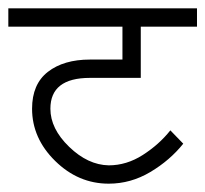

<svg xmlns="http://www.w3.org/2000/svg" viewBox="-36 -483 493 461"><path d="M-16 -463H437V-419H302V-296H180Q85 -296 85 -222Q85 -174 130 -130.5Q175 -87 225 -86Q268 -86 307 -111Q346 -136 373 -170L404 -138Q372 -98 325 -70Q278 -42 225 -42Q152 -42 96.5 -96.5Q41 -151 41 -222Q41 -281 79 -310.5Q117 -340 180 -340H258V-419H-16Z"/></svg>

Font: Bhavuka
Style: Regular
Weight: 400
Version: 2.94.0; ttfautohint (v1.2) -l 7 -r 28 -G 50 -x 13 -D deva -f